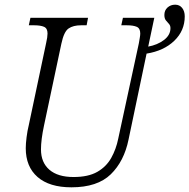

<svg xmlns="http://www.w3.org/2000/svg" viewBox="-20 -790 809 820"><path d="M285 10Q191 10 140.5 -34Q90 -78 90 -157Q90 -176 93.5 -204Q97 -232 103 -256L177 -606Q183 -632 183 -647Q183 -669 168 -675.5Q153 -682 126 -682H103L110 -714H356L350 -682H326Q293 -682 273 -668.5Q253 -655 242 -603L168 -254Q155 -193 155 -152Q155 -96 191 -65Q227 -34 294 -34Q357 -34 395.5 -56Q434 -78 455 -115.5Q476 -153 485 -198L573 -605Q575 -617 577 -628.5Q579 -640 579 -647Q579 -669 564 -675.5Q549 -682 522 -682H498L505 -714H639L613 -591Q652 -598 680 -619Q708 -640 708 -670Q708 -681 701.5 -688Q695 -695 688.5 -703Q682 -711 682 -726Q682 -746 695.5 -758Q709 -770 728 -770Q747 -770 758 -756Q769 -742 769 -720Q769 -659 724.5 -616Q680 -573 606 -561L529 -194Q510 -101 453 -45.5Q396 10 285 10Z"/></svg>

Font: Noto Serif SemiCondensed Light
Style: Italic
Weight: 300
Width: 4
Italic angle: -12°
Designer: Monotype Design Team
Foundry: Monotype Imaging Inc.
Version: Version 2.013; ttfautohint (v1.8.4.7-5d5b)